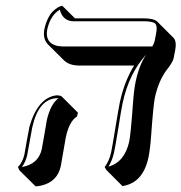

<svg xmlns="http://www.w3.org/2000/svg" viewBox="-20 -580 632 669"><path d="M209.5 -102.5Q207.5 -93.3 200.7 -52.2Q193.8 -11.2 191.9 -1.5Q180.2 53.2 124.5 66.4Q114.3 68.8 104 69.3L47.4 13.2L42.5 2Q58.1 -13.2 64.9 -41Q66.9 -49.8 73.2 -88.4Q80.1 -127.9 82.5 -138.2Q112.3 -241.7 178.7 -248Q189 -247.6 194.8 -244.1L251.5 -187.5L248.5 -174.3Q221.7 -158.2 209.5 -102.5ZM519.5 -239.3Q514.2 -213.4 506.3 -103.5Q502.9 -57.1 496.6 -28.3Q477.1 57.6 406.7 68.4L350.6 12.2L344.7 2Q360.8 -19.5 367.2 -48.8Q371.6 -69.8 382.3 -136.2Q393.1 -202.1 397.5 -223.1Q413.6 -297.4 447.3 -351.6H255.4Q221.2 -352.1 203.6 -369.1L147 -425.3Q127.9 -445.8 134.8 -479Q139.2 -499.5 147.2 -515.6Q155.3 -531.7 163.6 -539.8Q171.9 -547.9 179.4 -552.7Q187 -557.6 191.9 -558.6L196.8 -560.1L241.2 -516.1H482.9Q516.6 -515.6 528.3 -504.4L585 -447.8Q596.7 -434.6 589.8 -401.4L585 -377.4Q582 -362.8 560.5 -335.9Q532.2 -297.9 519.5 -239.3ZM510.7 -418Q516.1 -427.2 518.6 -436L523.4 -460Q530.3 -492.7 518.1 -500Q512.7 -502.4 505.9 -503.9Q495.6 -505.9 482.9 -505.9H236.8Q202.6 -505.9 190.4 -539.6Q189.5 -543.5 188.5 -546.4Q155.8 -527.3 144.5 -477.1Q136.2 -430.2 180.2 -419.9Q189.5 -418.5 198.7 -418ZM489.7 -390.1Q429.7 -325.2 407.2 -220.7Q402.8 -200.2 392.6 -135.3Q381.8 -68.4 377 -46.9Q370.6 -19.5 357.9 0.5Q414.1 -14.6 430.2 -86.9Q435.5 -111.3 443.4 -220.7Q446.8 -268.6 453.1 -297.9Q465.8 -355.5 489.7 -390.1ZM143.1 -161.1Q155.8 -216.8 183.6 -237.8Q180.2 -238.3 178.7 -237.8Q114.3 -235.8 92.3 -135.7Q90.3 -126.5 83.5 -87.4Q76.7 -48.3 74.7 -39.1Q69.3 -15.6 56.2 2Q113.8 -7.8 125.5 -60.1Q127.4 -69.3 134.3 -109.4Q141.1 -150.9 143.1 -161.1Z"/></svg>

Font: Linux Biolinum Shadow O
Style: Italic
Weight: 400
Italic angle: -12°
Designer: Philipp H. Poll
Foundry: Philipp H. Poll
Version: Version 0.6.2